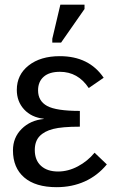

<svg xmlns="http://www.w3.org/2000/svg" viewBox="-20 -773 486 803"><path d="M222.7 -55.7Q265.1 -55.7 305.9 -77.4Q346.7 -99.1 375.5 -134.3L426.8 -85.4Q387.7 -38.1 334.5 -14.2Q281.2 9.8 216.8 9.8Q128.4 9.8 81.3 -30.8Q34.2 -71.3 34.2 -144Q34.2 -197.8 70.6 -233.9Q106.9 -270 163.1 -275.4V-276.4Q111.3 -282.2 80.8 -315.4Q50.3 -348.6 50.3 -397Q50.3 -460.4 99.9 -499.3Q149.4 -538.1 230 -538.1Q352.5 -538.1 413.6 -447.8L351.1 -404.8Q306.2 -472.7 230.5 -472.7Q186 -472.7 162.6 -451.9Q139.2 -431.2 139.2 -395Q139.2 -350.6 177.2 -329.8Q215.3 -309.1 314 -309.1V-243.2Q239.3 -243.2 202.1 -233.6Q165 -224.1 145.3 -203.1Q125.5 -182.1 125.5 -145.5Q125.5 -103 151.6 -79.3Q177.7 -55.7 222.7 -55.7ZM198.7 -594.7V-610.8L232.4 -753.4H333.5V-735.4L235.4 -594.7Z"/></svg>

Font: Arial
Style: Regular
Weight: 400
Designer: Steve Matteson
Foundry: Ascender Corporation
Version: Version 2.00.3